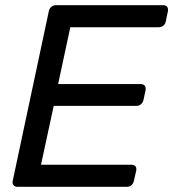

<svg xmlns="http://www.w3.org/2000/svg" viewBox="-20 -720 668 740"><path d="M47 0Q37 0 32 -6.5Q27 -13 29 -23L168 -676Q170 -687 177.5 -693.5Q185 -700 195 -700H609Q620 -700 624.5 -693.5Q629 -687 627 -676L619 -638Q617 -627 609.5 -621Q602 -615 591 -615H251L204 -396H522Q533 -396 538 -389.5Q543 -383 541 -372L533 -335Q531 -325 523.5 -318.5Q516 -312 505 -312H187L138 -85H486Q497 -85 502 -79Q507 -73 505 -62L496 -23Q494 -13 487 -6.5Q480 0 469 0Z"/></svg>

Font: Rubik
Style: Italic
Weight: 400
Italic angle: -12°
Designer: Hubert and Fischer
Foundry: Hubert and Fischer
Version: Version 2.300;gftools[0.9.30]